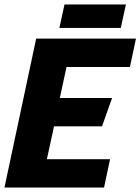

<svg xmlns="http://www.w3.org/2000/svg" viewBox="-22 -840 629 860"><path d="M140 -667H587L560 -540H276L246 -401H480L435 -274H220L188 -127H471L444 0H-2ZM267 -820H542L519 -715H244Z"/></svg>

Font: Epunda Sans ExtraBold
Style: Italic
Weight: 800
Italic angle: -12.0243°
Designer: Simon Atzbach
Foundry: typofactur
Version: Version 2.204; ttfautohint (v1.8.4.7-5d5b)